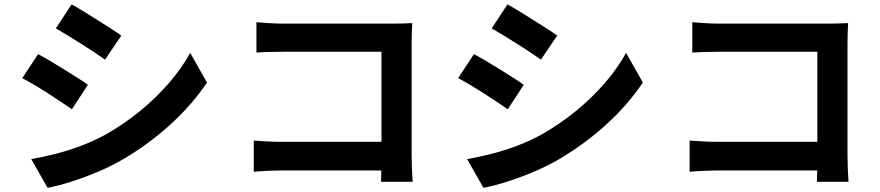

<svg xmlns="http://www.w3.org/2000/svg" viewBox="-20 -812 4040 881"><path d="M308.6 -791.8Q333.3 -778.5 364.2 -759.4Q395.2 -740.2 427.5 -719.9Q459.7 -699.6 488.6 -681.1Q517.4 -662.6 536.7 -648.7L462.1 -538.4Q441.6 -553 412.9 -572Q384.1 -591 352.9 -610.8Q321.6 -630.7 291.1 -649.2Q260.7 -667.7 236.2 -681.8ZM123.4 -81.9Q179.7 -91.9 237.5 -106.7Q295.2 -121.5 352.5 -143.1Q409.7 -164.8 463.8 -194.1Q548.7 -242.1 622.1 -302.2Q695.6 -362.2 754.5 -430.1Q813.4 -498 852.8 -569.3L929.8 -433.4Q860.2 -329.4 757.7 -237Q655.3 -144.5 532 -73.8Q481.2 -45.3 420.5 -20.1Q359.8 5 301.2 23.4Q242.7 41.8 198.3 49.7ZM154.6 -563.6Q179.8 -550.4 211.4 -531.7Q242.9 -512.9 274.9 -493Q306.9 -473.1 335.5 -454.9Q364.1 -436.8 383.3 -422.9L309.9 -310.6Q288.5 -325.7 260 -344.5Q231.6 -363.3 200.2 -383.6Q168.8 -403.9 138.2 -422Q107.7 -440.2 82.2 -453.3Z M1156.6 -710.1Q1184.8 -707.4 1219.7 -705.5Q1254.5 -703.6 1280.4 -703.6H1784.1Q1806.1 -703.6 1832.7 -704.4Q1859.3 -705.1 1871.6 -706.1Q1870.6 -688.6 1869.7 -662.3Q1868.8 -636.1 1868.8 -613.7V-95.6Q1868.8 -69.9 1870.3 -35.1Q1871.8 -0.3 1873.4 22.3H1728.4Q1729.2 -0.3 1729.8 -26.5Q1730.4 -52.8 1730.4 -80.3V-574.5H1280.7Q1248.9 -574.5 1213.2 -573.5Q1177.6 -572.5 1156.6 -570.7ZM1144.4 -167.1Q1169.8 -165.3 1202.5 -163.3Q1235.2 -161.3 1268.7 -161.3H1809.2V-29.7H1272.8Q1243.9 -29.7 1206.4 -28Q1168.9 -26.3 1144.4 -23.8Z M2308.6 -791.8Q2333.3 -778.5 2364.2 -759.4Q2395.2 -740.2 2427.5 -719.9Q2459.7 -699.6 2488.6 -681.1Q2517.4 -662.6 2536.7 -648.7L2462.1 -538.4Q2441.6 -553 2412.9 -572Q2384.1 -591 2352.9 -610.8Q2321.6 -630.7 2291.1 -649.2Q2260.7 -667.7 2236.2 -681.8ZM2123.4 -81.9Q2179.7 -91.9 2237.5 -106.7Q2295.2 -121.5 2352.5 -143.1Q2409.7 -164.8 2463.8 -194.1Q2548.7 -242.1 2622.1 -302.2Q2695.6 -362.2 2754.5 -430.1Q2813.4 -498 2852.8 -569.3L2929.8 -433.4Q2860.2 -329.4 2757.7 -237Q2655.3 -144.5 2532 -73.8Q2481.2 -45.3 2420.5 -20.1Q2359.8 5 2301.2 23.4Q2242.7 41.8 2198.3 49.7ZM2154.6 -563.6Q2179.8 -550.4 2211.4 -531.7Q2242.9 -512.9 2274.9 -493Q2306.9 -473.1 2335.5 -454.9Q2364.1 -436.8 2383.3 -422.9L2309.9 -310.6Q2288.5 -325.7 2260 -344.5Q2231.6 -363.3 2200.2 -383.6Q2168.8 -403.9 2138.2 -422Q2107.7 -440.2 2082.2 -453.3Z M3156.6 -710.1Q3184.8 -707.4 3219.7 -705.5Q3254.5 -703.6 3280.4 -703.6H3784.1Q3806.1 -703.6 3832.7 -704.4Q3859.3 -705.1 3871.6 -706.1Q3870.6 -688.6 3869.7 -662.3Q3868.8 -636.1 3868.8 -613.7V-95.6Q3868.8 -69.9 3870.3 -35.1Q3871.8 -0.3 3873.4 22.3H3728.4Q3729.2 -0.3 3729.8 -26.5Q3730.4 -52.8 3730.4 -80.3V-574.5H3280.7Q3248.9 -574.5 3213.2 -573.5Q3177.6 -572.5 3156.6 -570.7ZM3144.4 -167.1Q3169.8 -165.3 3202.5 -163.3Q3235.2 -161.3 3268.7 -161.3H3809.2V-29.7H3272.8Q3243.9 -29.7 3206.4 -28Q3168.9 -26.3 3144.4 -23.8Z"/></svg>

Font: Noto Sans HK Thin
Style: Regular
Weight: 100
Designer: Ryoko NISHIZUKA 西塚涼子 (kana, bopomofo & ideographs); Paul D. Hunt (Latin, Greek & Cyrillic); Sandoll Communications 산돌커뮤니
Foundry: Adobe
Version: Version 2.004-H2;hotconv 1.0.118;makeotfexe 2.5.65603